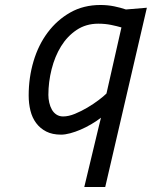

<svg xmlns="http://www.w3.org/2000/svg" viewBox="-20 -530 609 770"><path d="M233 -63Q255 -63 280.5 -73.5Q306 -84 330.5 -98.5Q355 -113 375.5 -128.5Q396 -144 407 -155L467 -420Q450 -425 426 -430Q402 -435 374 -435Q325 -435 287.5 -410Q250 -385 225 -344.5Q200 -304 187 -252.5Q174 -201 174 -149Q174 -134 177.5 -118.5Q181 -103 188 -90.5Q195 -78 206.5 -70.5Q218 -63 233 -63ZM402 220H318L377 -26Q379 -34 381 -42Q383 -50 385 -58Q367 -44 345.5 -31.5Q324 -19 303 -10Q282 -1 261.5 4.5Q241 10 225 10Q190 10 165.5 -2.5Q141 -15 125 -36.5Q109 -58 102 -86.5Q95 -115 95 -147Q95 -219 114.5 -284.5Q134 -350 171.5 -400Q209 -450 262 -480Q315 -510 383 -510Q412 -510 438.5 -504.5Q465 -499 485 -492L569 -499Z"/></svg>

Font: Panefresco 500wt
Style: Italic
Weight: 700
Foundry: Campivisivi & Chank Co
Version: Version 1.000